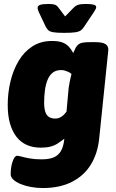

<svg xmlns="http://www.w3.org/2000/svg" viewBox="-20 -738 586 970"><path d="M196 212Q165 212 135.5 206.5Q106 201 83.5 191.5Q61 182 47.5 169.5Q34 157 34 143Q34 105 44 77Q54 49 66 49Q74 49 90 53.5Q106 58 131 62.5Q156 67 190 67Q227 67 250.5 57.5Q274 48 287.5 25.5Q301 3 305 -37Q288 -24 272 -13.5Q256 -3 235.5 2.5Q215 8 186 8Q147 8 116 -5.5Q85 -19 63.5 -46.5Q42 -74 30.5 -114Q19 -154 19 -207Q19 -269 33 -327Q47 -385 74.5 -431Q102 -477 144 -504Q186 -531 242 -531Q276 -531 295.5 -523.5Q315 -516 327.5 -502.5Q340 -489 350 -470Q352 -475 355 -481Q358 -487 362 -496Q372 -514 386.5 -519.5Q401 -525 435 -525H463Q499 -525 514 -514.5Q529 -504 527 -483L481 -37Q473 39 438 95Q403 151 342 181.5Q281 212 196 212ZM260 -139Q271 -139 280.5 -143Q290 -147 299 -155Q308 -163 316 -174L327 -295Q329 -309 332.5 -327Q336 -345 341 -364Q334 -371 325 -375Q316 -379 307 -381.5Q298 -384 289 -384Q263 -384 246.5 -371Q230 -358 220.5 -335Q211 -312 207 -282Q203 -252 203 -219Q203 -191 209 -173Q215 -155 227.5 -147Q240 -139 260 -139ZM414 -718Q440 -718 453 -714.5Q466 -711 466 -702Q466 -697 462.5 -690.5Q459 -684 453 -675L405 -603Q398 -592 389 -585Q380 -578 361 -575Q342 -572 304 -572Q268 -572 250 -575Q232 -578 224.5 -585Q217 -592 211 -603L177 -675Q174 -682 172 -687.5Q170 -693 170 -698Q170 -710 184.5 -714Q199 -718 226 -718Q246 -718 256.5 -714.5Q267 -711 275 -700L309 -655L353 -700Q363 -710 376 -714Q389 -718 414 -718Z"/></svg>

Font: Asap Black
Style: Italic
Weight: 900
Italic angle: -6°
Designer: Pablo Cosgaya
Foundry: Omnibus-Type
Version: Version 3.001